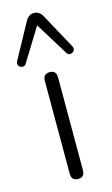

<svg xmlns="http://www.w3.org/2000/svg" viewBox="-139 -807 499 856"><g transform="rotate(-15 110.5 -379.0)"><path d="M111 4Q80 4 80 -29V-457Q80 -489 111 -489Q141 -489 141 -457V-29Q141 4 111 4ZM238 -575Q245 -562 238.5 -553Q232 -544 221 -543.5Q210 -543 204 -554L111 -705L18 -554Q12 -543 1 -543.5Q-10 -544 -16.5 -553Q-23 -562 -16 -575L72 -736Q86 -762 111 -762Q137 -762 150 -736Z"/></g></svg>

Font: Nunito Light
Style: Regular
Weight: 300
Designer: Vernon Adams
Foundry: Vernon Adams
Version: Version 3.601; ttfautohint (v1.8.2.53-6de2)